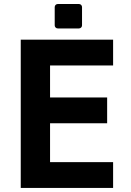

<svg xmlns="http://www.w3.org/2000/svg" viewBox="-20 -924 642 944"><path d="M264.2 -784.2Q257.8 -784.2 253.4 -788.6Q249 -793 249 -799.3V-889.2Q249 -895.5 253.4 -899.9Q257.8 -904.3 264.2 -904.3H368.2Q374.5 -904.3 378.9 -899.9Q383.3 -895.5 383.3 -889.2V-799.3Q383.3 -793 378.9 -788.6Q374.5 -784.2 368.2 -784.2ZM82 -729H536.1V-602.1H226.1V-444.8H506.8V-317.9H226.1V-127H536.1V0H82Z"/></svg>

Font: Hack
Style: Bold
Weight: 700
Monospace: yes
Designer: Christopher Simpkins
Foundry: Christopher Simpkins
Version: Version 2.017